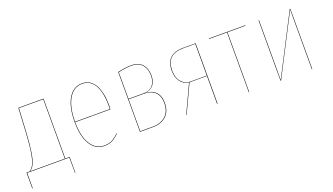

<svg xmlns="http://www.w3.org/2000/svg" viewBox="-61 -972 2683 1547"><g transform="rotate(-20 1280.0 -198.0)"><path d="M342.3 -3.9H379.4V131.8H376L375.5 0H14.2L13.7 131.8H9.8V-3.9H37.1Q60.5 -22.5 74 -49.1Q87.4 -75.7 97.9 -137Q108.4 -198.2 114.7 -303.7L126.5 -517.1H342.3ZM338.4 -3.9V-513.2H130.4L118.7 -303.7Q112.3 -199.2 102.1 -138.2Q91.8 -77.1 78.4 -49.6Q64.9 -22 42 -3.9Z M820.8 -287.6Q820.8 -272 819.3 -251.5H517.1Q517.6 -128.4 560.1 -61.5Q602.5 5.4 675.3 5.4Q712.9 5.4 741.5 -9Q770 -23.4 799.3 -53.2L801.8 -50.3Q771.5 -20 742.7 -5.4Q713.9 9.3 675.3 9.3Q600.1 9.3 556.6 -59.6Q513.2 -128.4 513.2 -253.4Q513.2 -382.3 556.6 -454.8Q600.1 -527.3 674.8 -527.3Q711.9 -527.3 740.2 -509.3Q768.6 -491.2 785.9 -458.5Q803.2 -425.8 812 -382.8Q820.8 -339.8 820.8 -287.6ZM815.4 -255.4Q816.4 -268.1 816.4 -288.6Q816.4 -339.8 808.1 -381.8Q799.8 -423.8 783 -456.1Q766.1 -488.3 738.5 -505.9Q710.9 -523.4 674.8 -523.4Q602.5 -523.4 560.1 -452.6Q517.6 -381.8 517.1 -255.4Z M1126 -280.3Q1183.6 -279.3 1216.3 -246.1Q1249 -212.9 1249 -151.9Q1249 -77.1 1205.6 -38.6Q1162.1 0 1093.8 0H981V-513.2Q1048.8 -528.3 1095.7 -528.3Q1160.2 -528.3 1191.9 -491.5Q1223.6 -454.6 1223.6 -396Q1223.6 -343.3 1198.2 -313.2Q1172.9 -283.2 1126 -280.3ZM1095.7 -524.4Q1050.8 -524.4 984.9 -509.8V-281.7H1113.8Q1166 -281.7 1192.9 -312.3Q1219.7 -342.8 1219.7 -396Q1219.7 -453.1 1189.2 -488.8Q1158.7 -524.4 1095.7 -524.4ZM1093.8 -3.9Q1160.6 -3.9 1202.6 -41.5Q1244.6 -79.1 1244.6 -151.9Q1244.6 -212.4 1211.4 -245.1Q1178.2 -277.8 1115.7 -277.8H984.9V-3.9Z M1541 -517.1H1646.5V0H1642.1V-238.3H1492.7L1381.3 0H1377.4L1488.8 -238.8Q1444.8 -243.7 1417.2 -280.8Q1389.6 -317.9 1389.6 -374Q1389.6 -444.3 1426.3 -480.7Q1462.9 -517.1 1541 -517.1ZM1497.6 -241.7H1642.1V-513.7H1541Q1464.4 -513.7 1429 -478.3Q1393.6 -442.9 1393.6 -374Q1393.6 -313.5 1424.6 -277.6Q1455.6 -241.7 1497.6 -241.7Z M2072.8 -517.1 2072.3 -513.2H1918V0H1914.1V-513.2H1759.3V-517.1Z M2458.5 -517.1V0H2454.6V-394Q2454.6 -414.1 2454.8 -453.6Q2455.1 -493.2 2455.1 -512.7L2190.9 0H2186V-517.1H2189.9V-123.5Q2189.9 -104 2189.7 -64.5Q2189.5 -24.9 2189.5 -4.4L2453.6 -517.1Z"/></g></svg>

Font: Fira Sans Compressed Four
Style: Regular
Weight: 100
Width: 1
Designer: Carrois Corporate & Edenspiekermann AG
Foundry: Carrois Corporate GbR & Edenspiekermann AG
Version: Version 4.203;PS 004.203;hotconv 1.0.88;makeotf.lib2.5.64775